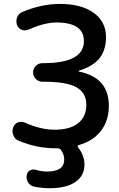

<svg xmlns="http://www.w3.org/2000/svg" viewBox="-20 -784 619 1000"><path d="M419.9 73.2Q419.9 130.9 373 163.6Q326.2 196.3 237.3 196.3Q196.3 196.3 156.2 187.5Q136.7 182.6 126 166Q118.2 152.3 118.2 136.7Q118.2 132.8 119.1 128.9Q121.1 112.3 135.7 103.5Q144.5 98.6 154.3 98.6Q161.1 98.6 167 100.6Q195.3 109.4 222.7 109.4Q223.6 109.4 225.6 109.4Q313.5 109.4 314.5 47.9Q314.5 18.6 295.9 -4.9Q290 -11.7 279.3 -11.7H269.5Q170.9 -11.7 78.1 -50.8Q57.6 -58.6 49.8 -79.1Q44.9 -89.8 44.9 -101.6Q44.9 -110.4 48.8 -120.1Q54.7 -138.7 73.2 -146.5Q82 -149.4 90.8 -149.4Q99.6 -149.4 109.4 -145.5Q191.4 -108.4 264.6 -108.4Q344.7 -108.4 387.2 -142.6Q429.7 -176.8 429.7 -238.3Q429.7 -299.8 378.9 -329.1Q328.1 -358.4 206.1 -358.4H201.2Q180.7 -358.4 166.5 -372.6Q152.3 -386.7 152.3 -406.7Q152.3 -426.8 166.5 -440.9Q180.7 -455.1 201.2 -455.1H206.1Q417 -455.1 417 -570.3Q417 -666 275.4 -667Q210.9 -667 128.9 -629.9Q120.1 -626 110.4 -626Q101.6 -626 92.8 -628.9Q75.2 -636.7 68.4 -654.3Q65.4 -664.1 65.4 -673.8Q65.4 -684.6 69.3 -694.3Q77.1 -713.9 96.7 -721.7Q193.4 -762.7 290 -763.7Q403.3 -763.7 467.8 -717.3Q532.2 -670.9 532.2 -590.8Q532.2 -518.6 493.2 -474.6Q458 -436.5 391.6 -416Q389.6 -415 389.6 -413.6Q389.6 -412.1 391.6 -411.1Q546.9 -379.9 546.9 -233.4Q546.9 -152.3 502 -97.7Q460 -46.9 389.6 -28.3Q385.7 -27.3 384.8 -23.9Q383.8 -20.5 385.7 -17.6Q419.9 24.4 419.9 73.2Z"/></svg>

Font: Gen Jyuu GothicX Medium
Style: Regular
Weight: 500
Designer: Ryoko NISHIZUKA (kana &amp; ideographs); Paul D. Hunt (Latin, Greek &amp; Cyrillic); Wenlong ZHANG (bopomofo); Sandoll C
Version: Version 1.058.20140828